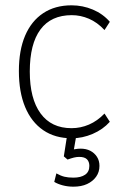

<svg xmlns="http://www.w3.org/2000/svg" viewBox="-20 -512 458 722"><path d="M250 8Q187 8 142.5 -22.5Q98 -53 74.5 -109.5Q51 -166 51 -245Q51 -323 74.5 -378Q98 -433 142.5 -462.5Q187 -492 249 -492Q291 -492 329 -476Q367 -460 393 -430L373 -399Q346 -428 314.5 -441.5Q283 -455 250 -455Q172 -455 132 -401Q92 -347 92 -243Q92 -141 132.5 -85.5Q173 -30 249 -30Q283 -30 314.5 -43.5Q346 -57 373 -85L393 -54Q367 -25 328.5 -8.5Q290 8 250 8ZM256 190Q235 190 216 185Q197 180 184 172L192 140Q208 149 222 152.5Q236 156 256 156Q284 156 300 145Q316 134 316 112Q316 96 307 87Q298 78 278 78Q268 78 258 80.5Q248 83 234 88L220 76L235 -20H270L257 55L240 54Q250 51 261.5 49Q273 47 283 47Q304 47 319.5 55Q335 63 344.5 77.5Q354 92 354 112Q354 135 341.5 152.5Q329 170 307.5 180Q286 190 256 190Z"/></svg>

Font: Nunito Sans 12pt ExtraLight SemiCondensed
Style: Regular
Weight: 200
Width: 4
Version: Version 3.101;gftools[0.9.27]